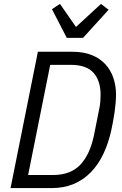

<svg xmlns="http://www.w3.org/2000/svg" viewBox="-20 -963 624 983"><path d="M174 -698H350Q408 -698 450 -681Q492 -664 519.5 -634Q547 -604 560.5 -564Q574 -524 574 -479Q574 -459 572 -435.5Q570 -412 566.5 -387.5Q563 -363 558.5 -339.5Q554 -316 550 -297Q535 -229 509 -174.5Q483 -120 445 -81Q407 -42 357 -21Q307 0 244 0H34ZM251 -67Q342 -67 391.5 -120Q441 -173 461 -270L487 -400Q492 -423 493.5 -442Q495 -461 495 -477Q495 -550 458.5 -590.5Q422 -631 343 -631H237L124 -67ZM322 -769 246 -916 287 -943 369 -825 497 -943 536 -913 405 -769Z"/></svg>

Font: IBM Plex Sans Condensed
Style: Italic
Weight: 400
Width: 3
Italic angle: -11°
Designer: Mike Abbink, Paul van der Laan, Pieter van Rosmalen
Foundry: Bold Monday
Version: Version 1.3